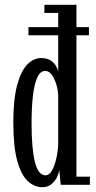

<svg xmlns="http://www.w3.org/2000/svg" viewBox="-20 -770 400 800"><path d="M156.5 10Q122.5 10 95 -16Q67.5 -42 51.5 -101Q35.5 -160 35.5 -259Q35.5 -355.5 51.2 -414.5Q67 -473.5 93.2 -500.8Q119.5 -528 151.5 -528Q176.5 -528 191.2 -518Q206 -508 213.2 -495Q220.5 -482 222.5 -472.5V-623H98.5V-657H222.5V-716H165V-750H298.5V-657H350.5V-623H298.5V-34H354.5V0H233L227 -62.5Q225.5 -49 217.5 -32Q209.5 -15 194.2 -2.5Q179 10 156.5 10ZM170 -39.5Q185 -39.5 196.2 -59Q207.5 -78.5 214.2 -108Q221 -137.5 222.5 -167.5V-376Q219.5 -414.5 204.2 -444.5Q189 -474.5 168 -474.5Q147.5 -474.5 135 -446.2Q122.5 -418 117 -369Q111.5 -320 111.5 -257Q111.5 -150 125.5 -94.8Q139.5 -39.5 170 -39.5Z"/></svg>

Font: Imbue 10pt
Style: Regular
Weight: 400
Designer: Tyler Finck
Foundry: Etcetera Type Company
Version: Version 1.102; ttfautohint (v1.8.3)